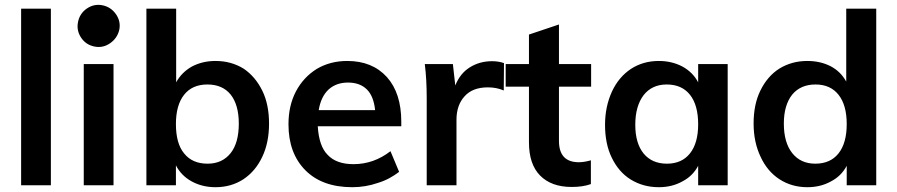

<svg xmlns="http://www.w3.org/2000/svg" viewBox="-20 -772 3739 800"><path d="M68 0V-736H192V0Z M329 0V-505H453V0ZM374 -578Q409 -571 439 -592Q469 -613 477 -648Q484 -683 463 -713Q442 -743 407 -750Q372 -757 342 -736.5Q312 -716 305 -680Q298 -645 318 -615Q338 -585 374 -578Z M878 -518Q943 -518 995 -486Q1044 -453 1073 -394Q1101 -337 1101 -257Q1101 -178 1073 -119Q1045 -59 994 -25Q943 8 878 8Q823 8 779 -16Q735 -40 713 -83V0H590V-736H714V-429Q737 -471 780 -495Q824 -518 878 -518ZM845 -90Q906 -90 941 -134Q975 -177 975 -257Q975 -335 941 -378Q907 -420 844 -420Q781 -420 747 -377Q713 -334 713 -255Q713 -174 747 -133Q781 -90 845 -90Z M1652 -246H1304Q1309 -163 1345 -127Q1381 -88 1453 -88Q1537 -88 1607 -142L1643 -56Q1625 -42 1603 -30Q1581 -18 1555 -10Q1503 8 1448 8Q1323 8 1253 -62Q1182 -133 1182 -254Q1182 -332 1213 -391Q1244 -450 1300 -485Q1356 -518 1427 -518Q1531 -518 1592 -451Q1652 -384 1652 -265ZM1430 -428Q1381 -428 1349 -399Q1317 -369 1308 -313H1543Q1537 -371 1509 -399Q1480 -428 1430 -428Z M2030 -517Q2058 -517 2080 -509L2079 -395Q2049 -408 2013 -408Q1949 -408 1916 -371Q1882 -334 1882 -273V0H1758V-362Q1758 -402 1756 -437.5Q1754 -473 1750 -505H1867L1877 -416Q1897 -466 1937 -491Q1978 -517 2030 -517Z M2309 -411V-185Q2309 -96 2392 -96Q2413 -96 2442 -104V-5Q2409 7 2362 7Q2277 7 2230 -41Q2184 -88 2184 -179V-411H2087V-505H2184V-628L2309 -670V-505H2443V-411Z M3012 -505V0H2889V-81Q2866 -38 2823 -16Q2780 8 2725 8Q2660 8 2608 -24Q2558 -55 2529 -115Q2501 -172 2501 -252Q2501 -328 2530 -391Q2558 -451 2609 -485Q2660 -518 2725 -518Q2779 -518 2823 -495Q2867 -471 2889 -429V-505ZM2759 -90Q2821 -90 2855 -133Q2889 -176 2889 -254Q2889 -334 2855 -377Q2821 -420 2758 -420Q2697 -420 2662 -376Q2627 -330 2627 -252Q2627 -175 2662 -132Q2697 -90 2759 -90Z M3631 -736V0H3508V-81Q3485 -38 3442 -16Q3399 8 3344 8Q3279 8 3228 -25Q3177 -58 3149 -119Q3120 -180 3120 -257Q3120 -337 3148 -394Q3177 -454 3227 -486Q3279 -518 3344 -518Q3398 -518 3441 -496Q3483 -474 3506 -432V-736ZM3377 -90Q3440 -90 3474 -133Q3508 -176 3508 -255Q3508 -334 3474 -377Q3440 -420 3378 -420Q3316 -420 3281 -378Q3246 -334 3246 -257Q3246 -178 3281 -134Q3316 -90 3377 -90Z"/></svg>

Font: PRinguin Sans
Style: Bold
Weight: 700
Designer: Vernon Adams
Foundry: Vernon Adams
Version: ""